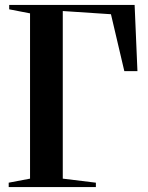

<svg xmlns="http://www.w3.org/2000/svg" viewBox="-20 -763 604 783"><path d="M15.5 0V-18L102.5 -34.5V-708.5L17.5 -725V-743H529L540.5 -473H487L432.5 -705L236 -718V-34.5L371 -18V0Z"/></svg>

Font: Merriweather 144pt SemiBold
Style: Regular
Weight: 600
Version: Version 2.100